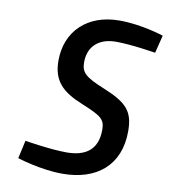

<svg xmlns="http://www.w3.org/2000/svg" viewBox="-80 -771 749 849"><g transform="rotate(10 294.0 -346.5)"><path d="M588 -669C588 -669 490 -702 389 -702C244 -702 153 -612 153 -481C153 -390 197 -347 291 -309C379 -273 397 -260 397 -213C397 -125 346 -87 258 -87C186 -87 71 -106 71 -106L53 -25C53 -25 156 9 257 9C410 9 511 -73 511 -226C511 -315 480 -350 372 -394C286 -429 266 -447 266 -493C266 -565 313 -607 390 -607C460 -607 568 -589 568 -589L588 -669Z"/></g></svg>

Font: RazerF5 SemiBold
Style: Italic
Weight: 600
Foundry: Razer Inc.
Version: Version 2